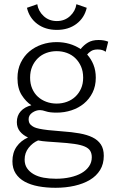

<svg xmlns="http://www.w3.org/2000/svg" viewBox="-20 -681 546 912"><path d="M157 -661Q162 -628 187.5 -604.5Q213 -581 250 -581Q287 -581 312.5 -604.5Q338 -628 343 -661L392 -644Q381 -596 343 -567.5Q305 -539 250 -539Q195 -539 157 -567.5Q119 -596 108 -644ZM39 85Q39 44 59 15.5Q79 -13 113 -28Q89 -39 74.5 -57Q60 -75 60 -101Q60 -132 78.5 -152.5Q97 -173 129 -181Q103 -198 83 -229.5Q63 -261 63 -310Q63 -351 78.5 -383Q94 -415 119.5 -436.5Q145 -458 178.5 -469.5Q212 -481 249 -481Q313 -481 363 -448Q378 -467 398 -479Q418 -491 448 -491Q475 -491 494 -483L482 -435Q468 -446 444 -446Q424 -446 412 -438Q400 -430 394 -422Q413 -401 424 -373.5Q435 -346 435 -312Q435 -272 419.5 -241Q404 -210 378.5 -189Q353 -168 319.5 -157Q286 -146 249 -146Q216 -146 198.5 -152Q181 -158 170 -158Q151 -158 133.5 -146Q116 -134 116 -115Q116 -107 118 -100.5Q120 -94 126 -88Q132 -82 141 -77.5Q150 -73 166.5 -69.5Q183 -66 209 -63Q235 -60 276 -57Q321 -54 357.5 -47.5Q394 -41 419.5 -28.5Q445 -16 459 5Q473 26 473 59Q473 98 455.5 126.5Q438 155 407 173.5Q376 192 334 201.5Q292 211 244 211Q200 211 162.5 204Q125 197 97.5 182Q70 167 54.5 143Q39 119 39 85ZM123 -312Q123 -283 133 -260Q143 -237 160 -221.5Q177 -206 200 -197.5Q223 -189 249 -189Q275 -189 298 -197.5Q321 -206 338 -222Q355 -238 365 -260.5Q375 -283 375 -312Q375 -342 365 -365Q355 -388 338 -404.5Q321 -421 298 -429.5Q275 -438 249 -438Q223 -438 200 -429.5Q177 -421 160 -404.5Q143 -388 133 -365Q123 -342 123 -312ZM254 -5Q227 -7 204 -8.5Q181 -10 161 -14Q135 -3 116 21Q97 45 97 77Q97 101 108.5 118Q120 135 140 146.5Q160 158 187 163Q214 168 246 168Q282 168 313.5 161Q345 154 367.5 141Q390 128 403 109Q416 90 416 66Q416 48 408.5 35.5Q401 23 382.5 15Q364 7 332.5 2.5Q301 -2 254 -5Z"/></svg>

Font: Post Grotesk Light
Style: Light
Weight: 300
Version: Version 1.0